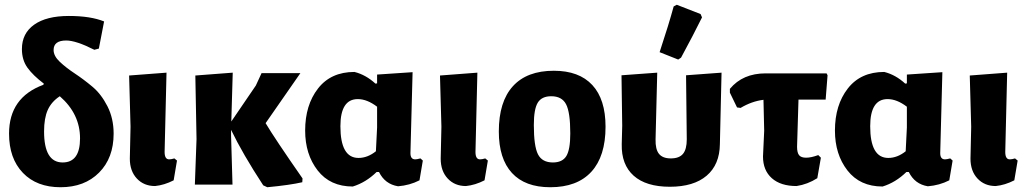

<svg xmlns="http://www.w3.org/2000/svg" viewBox="-20 -775 4315 806"><path d="M234 11Q134 11 76 -49.5Q18 -110 18 -214Q18 -366 162 -419L164 -424Q119 -458 95.5 -490.5Q72 -523 72 -569Q72 -635 123.5 -671.5Q175 -708 269 -708Q360 -708 417 -685L395 -571L376 -566Q299 -605 258 -605Q205 -605 205 -565Q205 -540 231 -515.5Q257 -491 294 -466.5Q331 -442 368 -411Q405 -380 431 -329Q457 -278 457 -214Q457 -112 396 -50.5Q335 11 234 11ZM165 -223Q165 -93 243 -93Q316 -93 316 -194Q316 -297 231 -371Q196 -348 180.5 -313.5Q165 -279 165 -223Z M631 6Q584 6 554.5 -25.5Q525 -57 525 -109L528 -243L522 -458L679 -470L671 -137Q671 -106 690 -106Q699 -106 712 -110L723 -101L709 -18Q670 2 631 6Z M798 0 805 -191 800 -458 957 -470 951 -265 1054 -416 1078 -468H1241L1095 -258Q1133 -194 1250 -26L1249 -10Q1197 2 1102 11L1085 3Q998 -130 950 -230V-207L956 0Z M1461 8Q1366 8 1313.5 -59.5Q1261 -127 1261 -227Q1261 -334 1315 -403.5Q1369 -473 1468 -473Q1516 -461 1556 -424L1563 -425V-462L1712 -472L1703 -132Q1703 -106 1723 -106Q1730 -106 1745 -110L1755 -101L1741 -18Q1700 3 1651 7Q1596 -2 1571 -53H1561Q1516 -9 1461 8ZM1409 -245Q1409 -112 1485 -112Q1523 -112 1558 -140L1563 -240V-327Q1521 -359 1482 -359Q1409 -359 1409 -245Z M1936 6Q1889 6 1859.5 -25.5Q1830 -57 1830 -109L1833 -243L1827 -458L1984 -470L1976 -137Q1976 -106 1995 -106Q2004 -106 2017 -110L2028 -101L2014 -18Q1975 2 1936 6Z M2305 -478Q2411 -478 2466.5 -418Q2522 -358 2522 -243Q2522 -119 2462.5 -54Q2403 11 2290 11Q2184 11 2129 -49Q2074 -109 2074 -223Q2074 -348 2133 -413Q2192 -478 2305 -478ZM2294 -371Q2254 -371 2237.5 -344Q2221 -317 2221 -250Q2221 -161 2238.5 -127Q2256 -93 2301 -93Q2341 -93 2357.5 -120Q2374 -147 2374 -215Q2374 -303 2356.5 -337Q2339 -371 2294 -371Z M2808 -748 2821 -755 2921 -716 2927 -702Q2890 -627 2839 -533L2827 -525L2749 -556Q2788 -674 2808 -748ZM2590 -170 2592 -247 2589 -459 2739 -470 2732 -190Q2731 -148 2746.5 -129Q2762 -110 2796 -110Q2831 -110 2847 -129Q2863 -148 2863 -190L2860 -459L3009 -470L3002 -170Q3001 -84 2946.5 -37.5Q2892 9 2792 9Q2692 9 2640 -37.5Q2588 -84 2590 -170Z M3324 6Q3257 6 3220 -27Q3183 -60 3183 -118L3188 -226L3185 -356Q3136 -350 3089 -322L3074 -324L3044 -386V-402Q3098 -467 3194 -467H3450L3454 -459L3446 -357H3332L3326 -159Q3326 -134 3334.5 -123.5Q3343 -113 3364 -113Q3385 -113 3415 -124L3426 -113L3411 -27Q3370 -1 3324 6Z M3685 8Q3590 8 3537.5 -59.5Q3485 -127 3485 -227Q3485 -334 3539 -403.5Q3593 -473 3692 -473Q3740 -461 3780 -424L3787 -425V-462L3936 -472L3927 -132Q3927 -106 3947 -106Q3954 -106 3969 -110L3979 -101L3965 -18Q3924 3 3875 7Q3820 -2 3795 -53H3785Q3740 -9 3685 8ZM3633 -245Q3633 -112 3709 -112Q3747 -112 3782 -140L3787 -240V-327Q3745 -359 3706 -359Q3633 -359 3633 -245Z M4160 6Q4113 6 4083.5 -25.5Q4054 -57 4054 -109L4057 -243L4051 -458L4208 -470L4200 -137Q4200 -106 4219 -106Q4228 -106 4241 -110L4252 -101L4238 -18Q4199 2 4160 6Z"/></svg>

Font: Alegreya Sans ExtraBold
Style: Regular
Weight: 800
Designer: Juan Pablo del Peral
Foundry: Huerta Tipografica
Version: Version 2.007